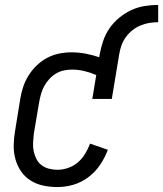

<svg xmlns="http://www.w3.org/2000/svg" viewBox="-20 -750 661 778"><path d="M213 8Q183 8 155 2Q127 -4 104 -18.5Q81 -33 65.5 -55.5Q50 -78 42.5 -105Q35 -132 35.5 -161Q36 -190 41 -219L62 -349Q66 -374 74 -398Q82 -422 96 -444.5Q110 -467 129.5 -485.5Q149 -504 172 -516Q195 -528 220 -533Q245 -538 270 -538Q299 -538 327.5 -532.5Q356 -527 382 -518L384 -530Q389 -557 398 -584Q407 -611 423.5 -635Q440 -659 463 -678Q486 -697 512 -709Q538 -721 565.5 -725.5Q593 -730 621 -730V-660Q603 -660 584.5 -657Q566 -654 548.5 -646.5Q531 -639 516 -627Q501 -615 489.5 -599Q478 -583 472 -565.5Q466 -548 463 -530L433 -349H354L370 -446Q347 -456 322 -462Q297 -468 271 -468Q255 -468 238.5 -464.5Q222 -461 207 -452Q192 -443 180 -430Q168 -417 159.5 -401.5Q151 -386 146.5 -370Q142 -354 139 -338L117 -208Q115 -190 114 -172Q113 -154 116.5 -137.5Q120 -121 127.5 -106Q135 -91 148 -81Q161 -71 178 -66.5Q195 -62 213 -62Q234 -62 256 -69.5Q278 -77 295.5 -92Q313 -107 325 -127Q337 -147 345 -168L417 -143Q405 -111 385.5 -82Q366 -53 338 -32Q310 -11 277.5 -1.5Q245 8 213 8Z"/></svg>

Font: Iosevka Slab
Style: Italic
Weight: 400
Italic angle: -9°
Monospace: yes
Designer: Belleve Invis
Foundry: Belleve Invis
Version: Version 11.1.0; ttfautohint (v1.8.3)